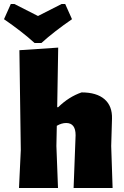

<svg xmlns="http://www.w3.org/2000/svg" viewBox="-52 -940 621 960"><path d="M274 -920 308 -844Q218 -782 155 -725H121Q58 -782 -32 -844L2 -920H20Q40 -910 79 -890Q118 -870 138 -860Q157 -870 197 -890Q237 -910 256 -920ZM356 -478Q431 -478 470.5 -444Q510 -410 508 -346L504 -210L511 0H316L326 -264Q326 -325 279 -325Q256 -325 232 -311L230 -210L238 0H43L52 -190L45 -689L239 -702L234 -404H239Q292 -456 356 -478Z"/></svg>

Font: Alegreya Sans SC Black
Style: Regular
Weight: 900
Designer: Juan Pablo del Peral
Foundry: Huerta Tipografica
Version: Version 2.007